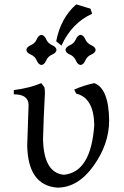

<svg xmlns="http://www.w3.org/2000/svg" viewBox="-20 -861 576 889"><path d="M245.1 7.8Q109.4 -2.9 106 -187.5L112.3 -374.5Q112.3 -424.3 43.9 -424.3V-443.8Q116.2 -453.1 171.4 -476.1L185.5 -457Q188 -446.8 188 -429.7Q182.1 -325.2 179.2 -216.3Q182.6 -60.5 275.9 -51.8Q401.9 -64 416.5 -282.7Q414.1 -408.2 332.5 -427.7L323.7 -446.3Q366.2 -465.3 416.5 -476.1Q483.4 -451.7 485.4 -303.7Q485.4 -194.3 413.3 -93.3Q341.3 7.8 245.1 7.8ZM353 -560.1Q339.4 -561.5 331.3 -580.8Q323.2 -600.1 304 -608.2Q284.7 -616.2 283.2 -629.9Q284.7 -643.6 304 -651.9Q323.2 -660.2 331.3 -679.2Q339.4 -698.2 353 -699.7Q366.7 -698.2 375 -679.2Q383.3 -660.2 402.3 -651.9Q421.4 -643.6 422.9 -629.9Q421.4 -616.2 402.3 -608.2Q383.3 -600.1 375 -580.8Q366.7 -561.5 353 -560.1ZM171.9 -560.1Q158.2 -561.5 150.1 -580.8Q142.1 -600.1 122.8 -608.2Q103.5 -616.2 102.1 -629.9Q103.5 -643.6 122.8 -651.9Q142.1 -660.2 150.1 -679.2Q158.2 -698.2 171.9 -699.7Q185.5 -698.2 193.8 -679.2Q202.1 -660.2 221.2 -651.9Q240.2 -643.6 241.7 -629.9Q240.2 -616.2 221.2 -608.2Q202.1 -600.1 193.8 -580.8Q185.5 -561.5 171.9 -560.1ZM264.6 -649.9 240.2 -669.9Q260.7 -777.3 333 -840.8L398.9 -820.8L406.7 -797.4Q312 -754.4 264.6 -649.9Z"/></svg>

Font: Kelvinch
Style: Regular
Weight: 400
Designer: Paul James MIller
Foundry: High-Logic / Made with FontCreator
Version: Version 3.30 September 23, 2016